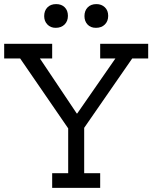

<svg xmlns="http://www.w3.org/2000/svg" viewBox="-97 -903 732 923"><path d="M274.4 -357.7 457.7 -621.8H384.6V-692.3H615.4V-621.8H538.5L307.7 -288.5V-70.5H384.6V0H153.8V-70.5H230.8V-285.9L0 -621.8H-76.9V-692.3H153.8V-621.8H94.9L271.8 -357.7ZM115.4 -825.6Q115.4 -851.3 130.8 -867.3Q146.2 -883.3 173.1 -883.3Q198.7 -883.3 214.1 -867.9Q229.5 -852.6 229.5 -826.9Q229.5 -801.3 213.5 -785.3Q197.4 -769.2 170.5 -769.2Q146.2 -769.2 130.8 -785.3Q115.4 -801.3 115.4 -825.6ZM309 -825.6Q309 -851.3 324.4 -867.3Q339.7 -883.3 366.7 -883.3Q391 -883.3 407.1 -867.9Q423.1 -852.6 423.1 -826.9Q423.1 -801.3 407.1 -785.3Q391 -769.2 364.1 -769.2Q338.5 -769.2 323.7 -785.3Q309 -801.3 309 -825.6Z"/></svg>

Font: Slabo 13px
Style: Regular
Weight: 400
Designer: John Hudson
Foundry: Tiro Typeworks Ltd.
Version: Version 1.02 Build 005a